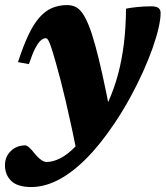

<svg xmlns="http://www.w3.org/2000/svg" viewBox="-63 -500 668 774"><path d="M53.5 -241.5 9.5 -249.5Q30 -313 50.8 -357.2Q71.5 -401.5 95 -428.5Q118.5 -455.5 146.2 -467.5Q174 -479.5 207 -479.5Q227.5 -479.5 242.5 -471.8Q257.5 -464 270 -446Q282.5 -428 295 -397Q307.5 -366 321 -317Q334.5 -268 350 -198.5Q365.5 -129 383 -36L253 144.5Q238.5 73 226 14.8Q213.5 -43.5 202.5 -90.2Q191.5 -137 181.5 -175.8Q171.5 -214.5 162 -247.5Q149.5 -292 142.2 -312.8Q135 -333.5 130.5 -339.8Q126 -346 121 -346Q112 -346 101.2 -336.8Q90.5 -327.5 78.8 -304.8Q67 -282 53.5 -241.5ZM299.5 9.5 315 16Q348.5 -34.5 372.8 -88Q397 -141.5 412.8 -200.2Q428.5 -259 436.5 -324.5Q444.5 -390 445 -465Q460 -468.5 488.8 -471.5Q517.5 -474.5 546.5 -474.5Q567 -474.5 575.8 -467.8Q584.5 -461 584.5 -447.5Q584.5 -423 576 -386.2Q567.5 -349.5 551.5 -304.2Q535.5 -259 512.5 -208.2Q489.5 -157.5 460.8 -105Q432 -52.5 398 -2Q339 86 281.2 142.8Q223.5 199.5 169 226.8Q114.5 254 63 254Q7.5 254 -17.8 229.2Q-43 204.5 -43 166Q-43 132 -19.5 109Q4 86 39 86Q45 86 54 93.8Q63 101.5 75.5 117.5Q88 133.5 101.2 143.2Q114.5 153 124.5 153Q151 153 181 137.5Q211 122 241.5 90.2Q272 58.5 299.5 9.5Z"/></svg>

Font: Newsreader ExtraBold
Style: Italic
Weight: 800
Italic angle: -17°
Designer: Hugues Gentile
Foundry: Production Type
Version: Version 1.003